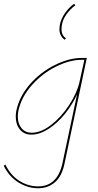

<svg xmlns="http://www.w3.org/2000/svg" viewBox="-52 -715 524 1024"><path d="M265 -559Q265 -595 285.5 -631Q306 -667 343 -695L350 -687Q323 -667 303.5 -640Q284 -613 279 -586Q276 -573 276 -560Q276 -526 300 -511L293 -503Q265 -523 265 -559ZM411 -406 292 158Q278 225 241 257Q204 289 151 289Q97 289 47 258.5Q-3 228 -32 169L-23 163Q5 221 52 250Q99 279 151 279Q254 279 281 156L359 -212Q334 -157 294.5 -108Q255 -59 207.5 -28Q160 3 115 3Q77 3 54.5 -24Q32 -51 32 -93Q32 -108 35 -124Q51 -201 108 -266Q165 -331 241 -368.5Q317 -406 384 -406ZM372 -278 398 -396H383Q320 -396 247 -360Q174 -324 118 -261Q62 -198 46 -124Q43 -108 43 -93Q43 -55 63 -31Q83 -7 117 -7Q167 -7 221.5 -49.5Q276 -92 317.5 -156Q359 -220 372 -278Z"/></svg>

Font: Ysabeau Infant Hairline
Style: Italic
Weight: 100
Italic angle: -12°
Designer: Christian Thalmann (Catharsis Fonts)
Version: Version 0.003